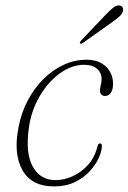

<svg xmlns="http://www.w3.org/2000/svg" viewBox="-20 -676 471 704"><path d="M288.5 -438.5Q243.5 -438.5 200.2 -407.5Q157 -376.5 126 -324.2Q95 -272 86 -208.5Q72.5 -114 100.5 -64.5Q128.5 -15 185 -15.5Q215.5 -16 246.8 -30Q278 -44 302.8 -71.5Q327.5 -99 337.5 -139.5Q339 -145.5 341.2 -147.8Q343.5 -150 346.5 -150Q350 -150 351.8 -147.8Q353.5 -145.5 353.5 -140.5Q353.5 -122 342.2 -97Q331 -72 309 -48Q287 -24 254.2 -8.2Q221.5 7.5 178 7.5Q94.5 7.5 61.2 -54Q28 -115.5 49 -214.5Q59 -265 82.5 -309Q106 -353 139.2 -386.2Q172.5 -419.5 213 -438.2Q253.5 -457 297 -457Q329 -457 350.5 -445Q372 -433 383.2 -413.2Q394.5 -393.5 394.5 -369Q394.5 -347 386 -335.5Q377.5 -324 365.5 -324Q357 -324 351.8 -329.5Q346.5 -335 346.5 -343.5Q346.5 -352.5 349.5 -364Q352.5 -375.5 352.5 -386Q352.5 -409.5 335.5 -424Q318.5 -438.5 288.5 -438.5ZM365.5 -620Q382.5 -637.5 394.2 -647.2Q406 -657 417.5 -656Q426.5 -655 429.8 -648Q433 -641 430 -632.5Q426.5 -623 416 -614Q405.5 -605 391.5 -595L283 -518Q281 -516.5 278.2 -515.8Q275.5 -515 274 -517Q271.5 -519 273.2 -522Q275 -525 277.5 -527.5Z"/></svg>

Font: Fraunces Thin
Style: Italic
Weight: 250
Italic angle: -16°
Version: Version 1.000;[b76b70a41]